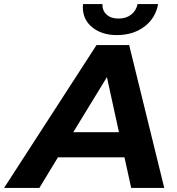

<svg xmlns="http://www.w3.org/2000/svg" viewBox="-83 -921 869 941"><path d="M527 -150H201L110 0H-63L390 -700H550L722 0H560ZM500 -273 441 -543 276 -273ZM323 -886Q323 -896 324 -901H419Q418 -869 439.5 -849.5Q461 -830 498 -830Q535 -830 560 -849.5Q585 -869 591 -901H692Q679 -831 624 -790Q569 -749 489 -749Q417 -749 370 -786.5Q323 -824 323 -886Z"/></svg>

Font: Idrija
Style: Bold Italic
Weight: 700
Italic angle: -11.3°
Designer: Julieta Ulanovsky
Foundry: Julieta Ulanovsky
Version: Version 7.200